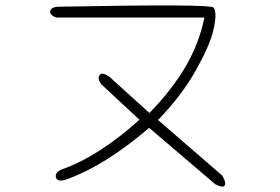

<svg xmlns="http://www.w3.org/2000/svg" viewBox="-20 -685 1040 712"><path d="M192 -660Q763 -671 772 -657Q786 -639 772 -576Q765 -545 748 -506.5Q731 -468 705 -422Q653 -330 566 -240L804 -34Q820 -8 813 3Q807 13 778 -2L533 -211Q371 -72 230 -21Q196 -8 188 -25Q182 -44 205 -55Q278 -81 350.5 -127.5Q423 -174 497 -241L355 -373Q340 -395 350 -407Q358 -419 385 -401L534 -266Q577 -310 611 -354Q645 -398 670 -441Q720 -529 738 -620H189Q165 -628 166 -643Q168 -657 192 -660Z"/></svg>

Font: Yomogi
Style: Regular
Weight: 400
Designer: satsuyako
Foundry: satsuyako
Version: Version 3.100